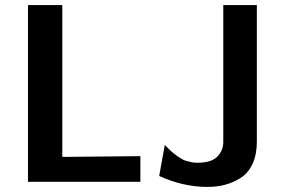

<svg xmlns="http://www.w3.org/2000/svg" viewBox="-20 -715 1125 755"><path d="M606 -23 628 -145 637 -136Q646 -127 649 -124Q652 -121 661.5 -113Q671 -105 676.5 -101.5Q682 -98 692.5 -91.5Q703 -85 711.5 -82.5Q720 -80 731.5 -77.5Q743 -75 755 -75Q811 -75 834.5 -99Q858 -123 858 -157V-695H990V-158Q990 -107 973 -70.5Q956 -34 926.5 -15.5Q897 3 865 11.5Q833 20 796 20Q700 20 606 -23ZM90 0V-695H225V-98L532 -101V0Z"/></svg>

Font: Coval
Style: Bold
Weight: 700
Foundry: Context Ltd
Version: Version 001.000